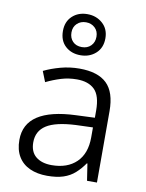

<svg xmlns="http://www.w3.org/2000/svg" viewBox="-91 -879 725 953"><g transform="rotate(10 272.0 -402.5)"><path d="M280 -542Q373 -542 418 -498.5Q463 -455 463 -360V0H413L400 -85H397Q377 -56 352.5 -34Q328 -12 294.5 -1Q261 10 213 10Q163 10 125.5 -7Q88 -24 67.5 -58Q47 -92 47 -142Q47 -222 111 -264Q175 -306 302 -311L397 -315V-351Q397 -426 366 -456.5Q335 -487 277 -487Q235 -487 197.5 -475.5Q160 -464 123 -446L102 -499Q139 -517 185 -529.5Q231 -542 280 -542ZM310 -263Q209 -258 163 -228.5Q117 -199 117 -142Q117 -94 146.5 -70Q176 -46 226 -46Q305 -46 350.5 -90Q396 -134 396 -216V-266ZM272 -608Q226 -608 196 -635.5Q166 -663 166 -712Q166 -759 196 -787Q226 -815 272 -815Q317 -815 348.5 -787Q380 -759 380 -712Q380 -664 349 -636Q318 -608 272 -608ZM272 -649Q300 -649 317.5 -666.5Q335 -684 335 -712Q335 -740 317 -757Q299 -774 272 -774Q245 -774 227 -757Q209 -740 209 -712Q209 -684 226 -666.5Q243 -649 272 -649Z"/></g></svg>

Font: Noto Sans Oriya Light
Style: Regular
Weight: 300
Version: Version 2.003